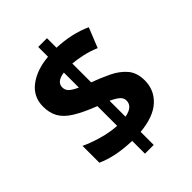

<svg xmlns="http://www.w3.org/2000/svg" viewBox="-233 -870 1039 1039"><g transform="rotate(-45 286.0 -350.5)"><path d="M253 58V-40Q188 -42 137 -52.5Q86 -63 44 -82V-211Q85 -191 142.5 -174.5Q200 -158 253 -155V-306Q176 -336 129.5 -364.5Q83 -393 63 -428Q43 -463 43 -512Q43 -587 101.5 -631.5Q160 -676 253 -684V-759H320V-686Q431 -682 522 -641L476 -527Q436 -544 395.5 -553Q355 -562 320 -565V-421Q374 -401 423 -377.5Q472 -354 502.5 -318Q533 -282 533 -223Q533 -150 480 -101Q427 -52 320 -42V58ZM253 -448V-563Q190 -554 190 -512Q190 -491 205 -477Q220 -463 253 -448ZM320 -158Q386 -170 386 -216Q386 -236 369.5 -250.5Q353 -265 320 -280Z"/></g></svg>

Font: Noto Sans
Style: Bold
Weight: 700
Designer: Monotype Design Team
Foundry: Monotype Imaging Inc.
Version: Version 2.000;GOOG;noto-source:20170915:90ef993387c0; ttfaut